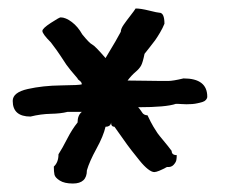

<svg xmlns="http://www.w3.org/2000/svg" viewBox="-20 -793 545 453"><path d="M152 -360Q132 -360 121 -367Q110 -374 108.5 -381Q107 -388 107 -400Q118 -410 118 -429Q127 -443 138.5 -465.5Q150 -488 163 -504Q163 -521 173 -529H139Q124 -525 100 -524.5Q76 -524 52 -518Q10 -518 10 -555Q10 -575 45.5 -583Q81 -591 124.5 -591.5Q168 -592 173 -594Q173 -599 168 -602.5Q163 -606 163 -608Q143 -631 136.5 -640.5Q130 -650 123 -661Q116 -672 100 -693Q80 -713 80 -720Q80 -726 100 -739Q120 -752 123 -752Q135 -752 149.5 -741Q164 -730 174 -712Q191 -691 197.5 -688Q204 -685 229 -656Q258 -704 265 -718Q265 -725 272 -735Q279 -745 288 -756.5Q297 -768 300 -773Q312 -773 332 -768Q352 -763 356 -763Q368 -763 368 -737Q364 -727 357.5 -716Q351 -705 346 -698Q341 -691 332.5 -680.5Q324 -670 321 -666Q317 -646 313 -638.5Q309 -631 299.5 -623Q290 -615 281 -603Q300 -603 322 -602.5Q344 -602 359.5 -602Q375 -602 377 -602Q388 -602 413 -608Q469 -608 469 -565Q469 -561 466 -557.5Q463 -554 458 -552.5Q453 -551 446.5 -549.5Q440 -548 433.5 -547.5Q427 -547 420 -547Q413 -547 408 -547.5Q403 -548 399 -548H395Q372 -540 306 -540Q309 -537 312 -532.5Q315 -528 316.5 -526Q318 -524 321 -522.5Q324 -521 328 -521Q336 -504 342 -494Q348 -484 351.5 -479Q355 -474 365.5 -461.5Q376 -449 385 -437Q385 -427 397 -427Q397 -420 396 -415Q395 -410 389.5 -404Q384 -398 374 -399Q352 -387 344 -387Q338 -387 329 -394Q320 -401 309.5 -414Q299 -427 290 -438.5Q281 -450 268.5 -468Q256 -486 250 -494Q242 -494 242 -504Q242 -501 240.5 -499Q239 -497 237.5 -496Q236 -495 234 -494.5Q232 -494 230 -494H229Q224 -472 207.5 -442Q191 -412 185 -391Q185 -360 152 -360Z"/></svg>

Font: Because We Connect
Style: Regular
Weight: 400
Designer: Liz Wetzel, Aaron Williamson, Russ McMullin
Foundry: Red Hat
Version: Version 1.000